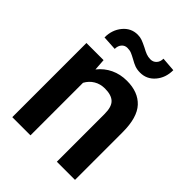

<svg xmlns="http://www.w3.org/2000/svg" viewBox="-216 -869 980 980"><g transform="rotate(45 274.5 -378.5)"><path d="M348.7 -621.7Q326.3 -621.7 310 -627.8Q293.7 -634 274.3 -645.3Q255.3 -655.7 243 -660.7Q230.7 -665.7 213.7 -665.7Q195.3 -665.7 183.3 -652Q171.3 -638.3 171.3 -616L93 -620.7Q93 -675 124.3 -712.8Q155.7 -750.7 203.3 -750.7Q221 -750.7 235.7 -745.3Q250.3 -740 273 -728.7Q292.3 -718 306.8 -712.5Q321.3 -707 338.3 -707Q357.3 -707 370 -720.7Q382.7 -734.3 382.7 -756.7L459.7 -750.7Q459.7 -696 428 -658.8Q396.3 -621.7 348.7 -621.7ZM48 -535.3H171.7L176 -472.3Q204 -507.7 243.5 -526.5Q283 -545.3 331 -545.3Q412 -545.3 456.3 -497.7Q500.7 -450 500.7 -343.3V0H369.7V-344.3Q369.7 -396 347.7 -417Q325.7 -438 279.3 -438Q246 -438 220.2 -422.5Q194.3 -407 179.3 -379.3V0H48Z"/></g></svg>

Font: FreesentationVF
Style: Regular
Weight: 400
Designer: glyphs from Roboto by Christian Robertson / Hangul glyphs from Noto Sans CJK(Source Han Sans) by Jang Soo-young and Kang
Foundry: PT&
Version: Version 2.001;Glyphs 3.3.1 (3343)